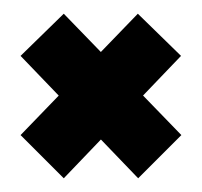

<svg xmlns="http://www.w3.org/2000/svg" viewBox="-20 -378 294 280"><path d="M181.5 -118 244.5 -181 73 -358 10 -296.5ZM73 -118 244 -296.5 181 -358 10 -181Z"/></svg>

Font: Anybody ExtraCondensed
Style: Bold
Weight: 700
Width: 2
Version: Version 1.113;gftools[0.9.25]